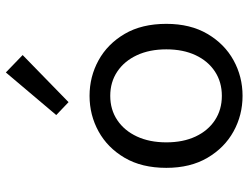

<svg xmlns="http://www.w3.org/2000/svg" viewBox="-114 -702 829 640"><g transform="rotate(-90 300.0 -382.5)"><path d="M300 12Q236 12 181.5 -18Q127 -48 93.5 -105Q60 -162 60 -242Q60 -324 93.5 -381Q127 -438 181.5 -468Q236 -498 300 -498Q364 -498 418.5 -468Q473 -438 506.5 -381Q540 -324 540 -242Q540 -162 506.5 -105Q473 -48 418.5 -18Q364 12 300 12ZM300 -57Q346 -57 381 -80Q416 -103 435.5 -144.5Q455 -186 455 -242Q455 -298 435.5 -340Q416 -382 381 -405.5Q346 -429 300 -429Q254 -429 219 -405.5Q184 -382 164.5 -340Q145 -298 145 -242Q145 -186 164.5 -144.5Q184 -103 219 -80Q254 -57 300 -57ZM279 -568 236 -609 378 -777 436 -721Z"/></g></svg>

Font: Source Code Variable
Style: Regular
Weight: 400
Monospace: yes
Designer: Paul D. Hunt, Teo Tuominen
Foundry: Adobe Systems Incorporated
Version: Version 1.010;hotconv 1.0.106;makeotfexe 2.5.65593